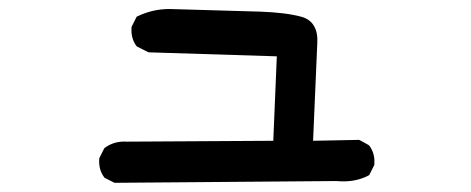

<svg xmlns="http://www.w3.org/2000/svg" viewBox="-20 -431 1040 424"><path d="M231.9 -27.8 212.4 -37.6 210.9 -38.6 210 -39.6Q197.3 -56.6 199.2 -80.6V-81.5L199.7 -82.5L209.5 -102.1L210.4 -103.5L211.4 -104.5Q232.4 -120.1 260.7 -118.2L583.5 -120.1L591.3 -306.6L309.6 -315.4H308.1L307.1 -315.9L283.7 -327.6L282.2 -328.6L281.2 -329.6Q268.6 -346.7 270.5 -370.6V-371.6L271 -372.6L280.8 -392.1L281.7 -394L283.7 -395Q299.8 -402.8 317.6 -407Q335.4 -411.1 354.5 -411.1Q499 -407.2 554.7 -405.3Q611.3 -403.3 645.5 -394Q664.6 -388.7 673.3 -373.8Q682.1 -358.9 680.7 -336.4L671.4 -120.1L771.5 -122.1H772.9L774.4 -121.6L793.9 -110.8L794.9 -109.9L795.9 -108.9Q808.6 -91.8 806.6 -67.9V-66.9L806.2 -65.9L796.4 -46.4L795.4 -44.4L793.9 -43.5Q763.2 -27.3 723.1 -31.2L234.4 -27.3H232.9Z"/></svg>

Font: NaikaiFont
Style: SemiBold
Weight: 600
Version: Version 1.89